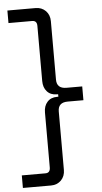

<svg xmlns="http://www.w3.org/2000/svg" viewBox="-64 -784 559 1057"><g transform="rotate(-5 216.0 -255.0)"><path d="M18.6 235.4Q18.6 217.8 18.6 166Q51.8 166 149.4 166Q175.8 166 175.8 135.7Q175.8 34.2 175.8 -168Q175.8 -204.1 195.3 -225.6Q214.8 -248 250 -248Q252 -248 256.8 -248Q256.8 -252 256.8 -261.7Q254.9 -261.7 250 -261.7Q214.8 -261.7 195.3 -284.2Q175.8 -305.7 175.8 -341.8Q175.8 -443.4 175.8 -646.5Q175.8 -675.8 149.4 -675.8Q105.5 -675.8 18.6 -675.8Q18.6 -693.4 18.6 -745.1Q57.6 -745.1 174.8 -745.1Q208 -745.1 230.5 -722.7Q252 -700.2 252 -666Q252 -558.6 252 -342.8Q252 -293 305.7 -293Q335 -293 392.6 -293Q392.6 -274.4 392.6 -216.8Q371.1 -216.8 305.7 -216.8Q252 -216.8 252 -167Q252 -59.6 252 156.2Q252 190.4 230.5 212.9Q208 235.4 174.8 235.4Q123 235.4 18.6 235.4Z"/></g></svg>

Font: Kadena Space Grotesk
Style: Regular
Weight: 400
Designer: Florian Karsten
Version: Version 2.000